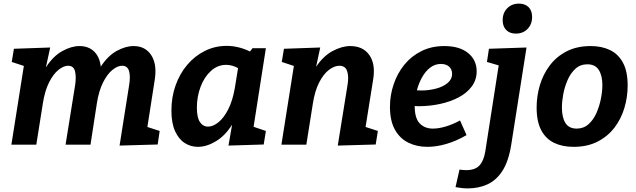

<svg xmlns="http://www.w3.org/2000/svg" viewBox="-20 -801 3523 1063"><path d="M642 5 695 -330Q703 -378 694.5 -407.5Q686 -437 656 -437Q631 -437 602.5 -414Q574 -391 550.5 -344.5Q527 -298 516 -227L481 0H343L396 -330Q403 -378 395 -407.5Q387 -437 357 -437Q332 -437 303.5 -414Q275 -391 251.5 -344.5Q228 -298 217 -227L181 0H43L112 -436L45 -458L57 -531L258 -538L234 -428Q274 -490 324.5 -518Q375 -546 420 -546Q470 -546 501 -516Q532 -486 538 -432Q577 -492 626 -519Q675 -546 720 -546Q784 -546 817 -496Q850 -446 837 -361L796 -98L864 -76L853 -1Z M1076 12Q1036 12 1003 -9Q970 -30 949.5 -74.5Q929 -119 929 -189Q929 -263 952 -328Q975 -393 1016.5 -442Q1058 -491 1114 -519Q1170 -547 1235 -547Q1266 -547 1298.5 -539.5Q1331 -532 1364 -516L1378 -534H1452L1384 -99L1452 -76L1440 -1L1245 5L1265 -111Q1227 -50 1175.5 -19Q1124 12 1076 12ZM1132 -100Q1160 -100 1190 -124.5Q1220 -149 1244 -196.5Q1268 -244 1280 -313L1298 -424Q1264 -442 1232 -442Q1185 -442 1148 -408.5Q1111 -375 1090.5 -320.5Q1070 -266 1070 -205Q1070 -150 1087 -125Q1104 -100 1132 -100Z M1850 5 1904 -330Q1912 -377 1902 -407Q1892 -437 1859 -437Q1831 -437 1801 -414Q1771 -391 1747 -344.5Q1723 -298 1712 -227L1676 0H1538L1607 -436L1540 -458L1552 -531L1753 -538L1730 -431Q1770 -491 1821.5 -518.5Q1873 -546 1919 -546Q1990 -546 2025 -496Q2060 -446 2046 -361L2004 -98L2072 -76L2060 -1Z M2346 12Q2288 12 2241 -11Q2194 -34 2166.5 -83Q2139 -132 2139 -210Q2139 -274 2159.5 -334.5Q2180 -395 2218.5 -442.5Q2257 -490 2313 -518Q2369 -546 2440 -546Q2524 -546 2571.5 -507.5Q2619 -469 2619 -406Q2619 -359 2592 -322.5Q2565 -286 2519.5 -262Q2474 -238 2416.5 -225.5Q2359 -213 2297 -213Q2286 -213 2276 -214V-213Q2276 -147 2303.5 -118Q2331 -89 2377 -89Q2409 -89 2447.5 -100.5Q2486 -112 2527 -134L2563 -53Q2508 -21 2452.5 -4.5Q2397 12 2346 12ZM2421 -447Q2388 -447 2361.5 -426.5Q2335 -406 2316.5 -372.5Q2298 -339 2288 -301Q2299 -300 2312 -300Q2353 -300 2392.5 -310Q2432 -320 2457.5 -341Q2483 -362 2483 -392Q2483 -417 2466.5 -432Q2450 -447 2421 -447Z M2502 235 2524 138Q2534 139 2542.5 140Q2551 141 2561 141Q2611 141 2635 114.5Q2659 88 2667 36L2741 -439L2676 -458L2687 -531L2895 -538L2810 3Q2795 94 2761 146Q2727 198 2678 220Q2629 242 2571 242Q2551 242 2535.5 240Q2520 238 2502 235ZM2836 -615Q2802 -615 2782.5 -635Q2763 -655 2763 -689Q2763 -730 2788.5 -755.5Q2814 -781 2853 -781Q2887 -781 2906.5 -761.5Q2926 -742 2926 -707Q2926 -667 2901 -641Q2876 -615 2836 -615Z M3251 -546Q3311 -546 3357 -524Q3403 -502 3429 -454Q3455 -406 3455 -327Q3455 -264 3437 -203.5Q3419 -143 3382 -94.5Q3345 -46 3288.5 -17Q3232 12 3155 12Q3094 12 3048 -10Q3002 -32 2976.5 -80Q2951 -128 2951 -206Q2951 -269 2969 -329.5Q2987 -390 3024 -439Q3061 -488 3117.5 -517Q3174 -546 3251 -546ZM3232 -445Q3193 -445 3166 -420.5Q3139 -396 3122.5 -358Q3106 -320 3098.5 -279.5Q3091 -239 3091 -206Q3091 -151 3110.5 -120Q3130 -89 3173 -89Q3211 -89 3238.5 -113.5Q3266 -138 3282.5 -176Q3299 -214 3307 -255Q3315 -296 3315 -329Q3315 -383 3295 -414Q3275 -445 3232 -445Z"/></svg>

Font: Bitter
Style: Bold Italic
Weight: 700
Italic angle: -9°
Designer: Sol Matas, and Bitter project Authors
Foundry: Sol Matas
Version: Version 2.001